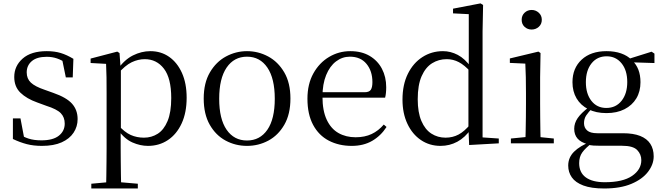

<svg xmlns="http://www.w3.org/2000/svg" viewBox="-20 -825 3815 1105"><path d="M221.4 14.6Q172.9 14.6 134 4.5Q95.1 -5.6 54.2 -25.1L54.3 -143.7H97.8L121.5 -18.1L84.9 -20.3V-56.3Q113.4 -37.5 144.2 -27.4Q174.9 -17.3 218.7 -17.3Q285.2 -17.3 318.8 -44.1Q352.5 -70.9 352.5 -113.5Q352.5 -150.2 329.8 -173.6Q307.2 -197 245.6 -216.4L193.9 -235.4Q133.2 -257 97.6 -291.4Q62 -325.9 62 -382Q62 -445.2 110.4 -487.9Q158.8 -530.6 249.1 -530.6Q294.4 -530.6 329.5 -519.9Q364.7 -509.2 402.4 -486.4L398.6 -379.4H358.9L335.1 -495.5L366.5 -490.1V-457.8Q335.7 -479.4 307.9 -488.7Q280.2 -498.1 249.1 -498.1Q192.1 -498.1 162.9 -473.1Q133.7 -448 133.7 -408.5Q133.7 -372 157.7 -349.5Q181.6 -327 236.5 -308.4L286.8 -290.4Q362.6 -264 394.7 -228.1Q426.7 -192.1 426.7 -139.6Q426.7 -96.6 403.5 -61.4Q380.3 -26.2 334.9 -5.8Q289.5 14.6 221.4 14.6Z M505.5 259.8V232.4L616.7 222.2H654.5L773.2 232.4V259.8ZM590.5 259.8Q591.5 225.6 592 185.1Q592.5 144.5 593 103.1Q593.5 61.7 593.5 26.7V-286.8Q593.5 -338.2 593 -379.5Q592.5 -420.7 590.5 -457.5L501.5 -462.4V-487.9L654.9 -528L667.9 -519.6L673.9 -435.3L675.7 -430.1V-78.7L674.5 -68.7V26.5Q674.5 60.7 675 102.2Q675.5 143.7 676 184.7Q676.5 225.6 677.5 259.8ZM831.6 14.6Q787.1 14.6 742.2 -5.1Q697.3 -24.9 659.2 -77.1H646.4L660.3 -105.1Q697.5 -63.7 732.4 -48.2Q767.2 -32.7 808.5 -32.7Q852.2 -32.7 887.6 -55.1Q923.1 -77.6 944.3 -128.1Q965.5 -178.6 965.5 -260.8Q965.5 -374.9 923.5 -429.7Q881.4 -484.5 812.9 -484.5Q775.4 -484.5 738 -466.8Q700.5 -449.1 656.2 -398.2L645.6 -425H656.5Q695.9 -481.5 745.2 -506.1Q794.6 -530.6 845.3 -530.6Q906.5 -530.6 953.2 -498Q1000 -465.4 1027.1 -405.4Q1054.2 -345.3 1054.2 -262.6Q1054.2 -177.1 1025.5 -114.8Q996.7 -52.4 946.4 -18.9Q896.2 14.6 831.6 14.6Z M1401.5 14.6Q1335.2 14.6 1278.4 -15.9Q1221.6 -46.5 1187 -107.4Q1152.4 -168.3 1152.4 -257.8Q1152.4 -347.6 1188.1 -408.5Q1223.7 -469.3 1280.7 -500Q1337.7 -530.6 1401.5 -530.6Q1466.2 -530.6 1523.2 -500.1Q1580.2 -469.5 1615.9 -408.7Q1651.5 -347.8 1651.5 -257.8Q1651.5 -168 1616.4 -107.2Q1581.3 -46.3 1524.5 -15.8Q1467.7 14.6 1401.5 14.6ZM1401.5 -16.4Q1476 -16.4 1518.7 -78.2Q1561.4 -140.1 1561.4 -256.6Q1561.4 -373.4 1518.7 -436.1Q1476 -498.8 1401.5 -498.8Q1327.1 -498.8 1284.3 -436.1Q1241.5 -373.4 1241.5 -256.6Q1241.5 -140.1 1284.3 -78.2Q1327.1 -16.4 1401.5 -16.4Z M2004.3 14.6Q1930.5 14.6 1872.6 -15.4Q1814.7 -45.5 1782.1 -106.2Q1749.4 -167 1749.4 -256.8Q1749.4 -341.1 1783.5 -402.5Q1817.6 -463.8 1873.8 -497.2Q1930 -530.6 1995.9 -530.6Q2061.2 -530.6 2107.4 -503.3Q2153.6 -475.9 2178.1 -429.2Q2202.7 -382.4 2202.7 -323.2Q2202.7 -286.8 2196.4 -262.9H1787.6V-294.2H2078.3Q2104.6 -294.2 2114 -308.2Q2123.3 -322.1 2123.3 -352.3Q2123.3 -416.2 2089.2 -457.5Q2055.2 -498.8 1993.6 -498.8Q1949.8 -498.8 1914 -471.6Q1878.1 -444.5 1857 -392.8Q1835.9 -341.2 1835.9 -268.7Q1835.9 -188 1860.4 -135.9Q1884.9 -83.8 1927.9 -59.4Q1971 -35 2026.5 -35Q2079.5 -35 2118.8 -53.7Q2158.2 -72.3 2188.7 -108.1L2204.6 -94.3Q2172 -43.5 2122 -14.4Q2072 14.6 2004.3 14.6Z M2515.4 14.6Q2452 14.6 2402.4 -19Q2352.9 -52.6 2324.7 -112.6Q2296.4 -172.7 2296.4 -251.6Q2296.4 -337.9 2327.4 -400.3Q2358.3 -462.8 2411.3 -496.7Q2464.2 -530.6 2529.4 -530.6Q2573.2 -530.6 2614.3 -509.2Q2655.5 -487.7 2691.7 -437.5H2701.5L2688.8 -411.3Q2653.2 -450.3 2620.6 -467.4Q2588 -484.5 2550.8 -484.5Q2504.9 -484.5 2467 -461.1Q2429.2 -437.6 2406.7 -386.9Q2384.1 -336.1 2384.1 -253.7Q2384.1 -178.2 2405.2 -128.9Q2426.2 -79.6 2462.6 -56.1Q2499.1 -32.7 2544.2 -32.7Q2585.2 -32.7 2619 -50.6Q2652.7 -68.5 2687.4 -110.2L2699.9 -82.4H2690.5Q2656.7 -33.4 2612.1 -9.4Q2567.5 14.6 2515.4 14.6ZM2680 9.6 2675.9 -88.8V-91.6V-430.7L2677.9 -440.3V-743.5L2587.3 -748.1V-775.1L2745.5 -805.5L2760.3 -796.5L2757.3 -644.4V-34.2L2850.6 -27.8V0Z M2920.3 0V-27.8L3030.1 -38.6H3061.5L3167.3 -27.8V0ZM3003.3 0Q3004.3 -24.4 3005.2 -65.3Q3006.1 -106.3 3006.6 -150.7Q3007.1 -195.1 3007.1 -228.5V-288.8Q3007.1 -339.6 3006.2 -380.6Q3005.3 -421.6 3003.3 -458.9L2914.3 -463V-488.6L3078.7 -528L3090.9 -519.8L3088.5 -380.2V-228.5Q3088.5 -195.1 3089 -150.7Q3089.5 -106.3 3090.1 -65.3Q3090.7 -24.4 3091.7 0ZM3039.8 -655Q3015.9 -655 2999.1 -670.5Q2982.3 -686 2982.3 -711.1Q2982.3 -735.9 2999.1 -751.8Q3015.9 -767.7 3039.8 -767.7Q3063.2 -767.7 3080.7 -751.8Q3098.2 -735.9 3098.2 -711.1Q3098.2 -686 3080.7 -670.5Q3063.2 -655 3039.8 -655Z M3457.5 259.8Q3382.9 259.8 3337.3 242.6Q3291.7 225.4 3271 195.8Q3250.2 166.2 3250.2 128Q3250.2 81.5 3283.8 48.1Q3317.4 14.6 3382.6 -11.3L3387.8 -2.4Q3349.2 27 3331.2 52.1Q3313.2 77.1 3313.2 113.8Q3313.2 168.1 3351.4 195.9Q3389.7 223.7 3460.5 223.7Q3564.6 223.7 3617.8 187.3Q3670.9 151 3670.9 96.6Q3670.9 63.1 3647.1 38.5Q3623.3 13.9 3559.8 13.9H3437Q3413.9 13.9 3395.9 12.8Q3377.9 11.7 3361.8 6.9V4.5Q3284.7 -15.2 3284.7 -83.9Q3284.7 -115.9 3304.3 -144.9Q3324 -173.9 3369.3 -208.6V-217.6L3392.1 -206.2Q3365.8 -179.2 3353.4 -160.2Q3341.1 -141.1 3341.1 -115.9Q3341.1 -90.3 3359 -74.3Q3376.9 -58.2 3417.7 -58.2H3564.5Q3625.4 -58.2 3664.5 -42.6Q3703.6 -26.9 3722.8 2.8Q3742.1 32.6 3742.1 75Q3742.1 121.1 3709.5 163.8Q3676.9 206.5 3613.7 233.1Q3550.5 259.8 3457.5 259.8ZM3470.4 -174.1Q3409.8 -174.1 3365.8 -196.5Q3321.8 -218.9 3298.3 -258.7Q3274.7 -298.6 3274.7 -351.9Q3274.7 -432.7 3327.5 -481.7Q3380.3 -530.6 3470.6 -530.6Q3517.5 -530.6 3554.4 -517.7Q3591.3 -504.7 3615.1 -480.5L3617.8 -477.8Q3666.1 -432.4 3666.1 -351.9Q3666.1 -298.6 3642.2 -258.7Q3618.2 -218.9 3574.3 -196.5Q3530.5 -174.1 3470.4 -174.1ZM3469.6 -203.7Q3524.5 -203.7 3557.2 -244.9Q3590 -286.1 3590 -352.7Q3590 -420.4 3557.1 -460.7Q3524.3 -501 3471.4 -501Q3416.8 -501 3384.3 -460.2Q3351.8 -419.4 3351.8 -351.9Q3351.8 -285.3 3383.7 -244.5Q3415.6 -203.7 3469.6 -203.7ZM3584.9 -467.3V-483.9H3590.9L3730.1 -527.5L3746.5 -516.5V-462.2Z"/></svg>

Font: Noto Serif HK ExtraLight
Style: Regular
Weight: 200
Designer: Ryoko NISHIZUKA 西塚涼子 (kana & ideographs); Frank Grießhammer (Latin, Greek & Cyrillic); Wenlong ZHANG 张文龙 (bopomofo); San
Foundry: Adobe
Version: Version 2.002-H1;hotconv 1.1.0;makeotfexe 2.6.0